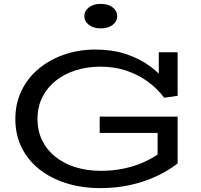

<svg xmlns="http://www.w3.org/2000/svg" viewBox="-20 -955 1036 988"><path d="M497 13Q402 13 322 -12Q242 -37 183 -83.5Q124 -130 91.5 -195.5Q59 -261 59 -343Q59 -423 91 -489Q123 -555 180 -602Q237 -649 311.5 -674.5Q386 -700 471 -700Q557 -700 627.5 -677Q698 -654 753 -613.5Q808 -573 846 -519L797 -532V-686H894V-462L825 -452Q788 -501 738.5 -536.5Q689 -572 628.5 -592Q568 -612 496 -612Q429 -612 370.5 -593.5Q312 -575 268 -540.5Q224 -506 198.5 -456Q173 -406 173 -343Q173 -281 197.5 -231.5Q222 -182 266.5 -147Q311 -112 370 -94Q429 -76 499 -76Q560 -76 614 -87Q668 -98 713 -117.5Q758 -137 791 -160V-271H493V-355H894V-114Q848 -78 787 -49Q726 -20 652.5 -3.5Q579 13 497 13ZM498 -809Q461 -809 437.5 -827Q414 -845 414 -871Q414 -899 437.5 -917Q461 -935 498 -935Q537 -935 560 -917Q583 -899 583 -871Q583 -845 560 -827Q537 -809 498 -809Z"/></svg>

Font: BioRhyme SemiExpanded
Style: Regular
Weight: 400
Width: 6
Designer: Aoife Mooney
Foundry: Aoife Mooney Type
Version: Version 1.600;gftools[0.9.33]